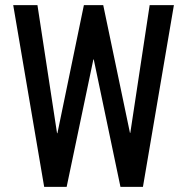

<svg xmlns="http://www.w3.org/2000/svg" viewBox="-20 -731 733 751"><path d="M488.3 -211.4H489.7L565.4 -710.9H660.2L539.1 0H451.2L346.7 -498.5H345.2L240.7 0H152.8L31.7 -710.9H126.5L203.1 -210H204.6L308.1 -710.9H383.8Z"/></svg>

Font: Franco
Style: Regular
Weight: 400
Designer: Google
Version: Version 1.200311; 2013